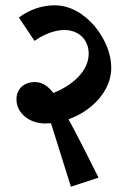

<svg xmlns="http://www.w3.org/2000/svg" viewBox="-20 -650 488 723"><path d="M247 53 351 19C310 -64 269 -144 238 -201C327 -232 399 -309 399 -394C399 -449 375 -505 336 -552C297 -597 246 -630 185 -630C136 -630 88 -612 51 -584L110 -496C142 -519 184 -537 222 -537C277 -537 314 -500 314 -448C314 -383 254 -329 181 -300C160 -327 138 -341 111 -341C68 -341 42 -313 42 -276C42 -222 93 -185 150 -185C157 -185 164 -186 172 -186Z"/></svg>

Font: Noto Serif Devanagari SemiCondensed SemiBold
Style: Regular
Weight: 600
Width: 4
Designer: Universal Thirst, Indian Type Foundry and the Monotype Design Team
Foundry: Monotype Imaging Inc.
Version: Version 2.004